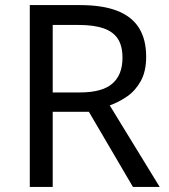

<svg xmlns="http://www.w3.org/2000/svg" viewBox="-20 -734 662 754"><path d="M294 -714Q383 -714 440.5 -691.5Q498 -669 526 -624Q554 -579 554 -511Q554 -454 533 -416Q512 -378 479.5 -355.5Q447 -333 411 -320L607 0H502L329 -295H187V0H97V-714ZM289 -636H187V-371H294Q381 -371 421 -405.5Q461 -440 461 -507Q461 -554 442.5 -582Q424 -610 386 -623Q348 -636 289 -636Z"/></svg>

Font: lbangla05
Style: Book
Weight: 400
Designer: Jelle Bosma - Monotype Design Team
Foundry: Monotype Imaging Inc.
Version: Version 2.003